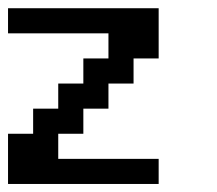

<svg xmlns="http://www.w3.org/2000/svg" viewBox="-20 -458 540 478"><path d="M375 -437.5H0V-375H250V-312.5H187.5V-250H125V-187.5H62.5V-125H0V0H375V-62.5H125V-125H187.5V-187.5H250V-250H312.5V-312.5H375Z"/></svg>

Font: Chicago Kare
Style: Regular
Weight: 400
Designer: Duane King
Version: Version 1.001;hotconv 1.0.109;makeotfexe 2.5.65596